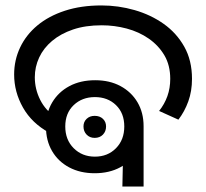

<svg xmlns="http://www.w3.org/2000/svg" viewBox="-20 -686 758 706"><path d="M161 -198Q97 -233 64.5 -290.5Q32 -348 32 -412Q32 -465 54 -511.5Q76 -558 117.5 -592.5Q159 -627 218.5 -646.5Q278 -666 353 -666Q415 -666 474.5 -649Q534 -632 581.5 -598.5Q629 -565 657.5 -514.5Q686 -464 686 -396Q686 -351 672.5 -313.5Q659 -276 636 -246L565 -278Q585 -303 595.5 -332.5Q606 -362 606 -396Q606 -446 584.5 -482.5Q563 -519 527 -544Q491 -569 446 -581Q401 -593 354 -593Q294 -593 248.5 -577.5Q203 -562 171.5 -535.5Q140 -509 124 -474.5Q108 -440 108 -402Q108 -358 128 -318.5Q148 -279 185 -256L161 -198ZM328 -49Q275 -49 234.5 -70.5Q194 -92 171.5 -130.5Q149 -169 149 -220Q149 -271 172 -309.5Q195 -348 235.5 -369.5Q276 -391 330 -391Q383 -391 423 -369.5Q463 -348 485.5 -310Q508 -272 508 -222Q508 -171 485.5 -132Q463 -93 422.5 -71Q382 -49 328 -49ZM329 -110Q376 -110 406.5 -141Q437 -172 437 -221Q437 -270 406.5 -299.5Q376 -329 329 -329Q282 -329 251 -299.5Q220 -270 220 -221Q220 -172 251 -141Q282 -110 329 -110ZM328 -179Q310 -179 298.5 -191Q287 -203 287 -221Q287 -238 298.5 -249Q310 -260 328 -260Q347 -260 358.5 -249Q370 -238 370 -221Q370 -203 358.5 -191Q347 -179 328 -179ZM434 -187 508 -222V0H430Z"/></svg>

Font: oriya115
Style: Regular
Weight: 400
Designer: Amélie Bonet and Sol Matas
Foundry: Google LLC
Version: Version 2.003